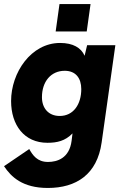

<svg xmlns="http://www.w3.org/2000/svg" viewBox="-21 -717 612 952"><path d="M216 215C357 215 461 148 483 -11L551 -493H411L398.5 -440.5C381.5 -480 341 -504 277 -504C133 -504 34 -357 34 -216C34 -97 99 -9 214 -9C262 -9 302 -18 338.5 -55.5L334 -19C323 68 262 86 217 86C163 86 141 52 124 22L-1 107C34 160 91 215 216 215ZM187 -235C187 -313 232 -366 300 -366C354 -366 382 -330 382 -275C382 -201 344 -142 275 -142C220 -142 187 -180 187 -235ZM255 -561H409L428 -697H274Z"/></svg>

Font: HK Grotesk Black
Style: Italic
Weight: 900
Italic angle: -16°
Designer: Alfredo Marco Pradil
Foundry: Hanken Design Co.
Version: Version 3.001;FEAKit 1.0